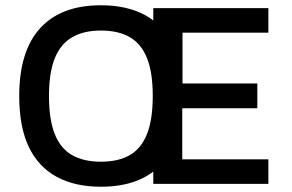

<svg xmlns="http://www.w3.org/2000/svg" viewBox="-20 -698 1109 729"><path d="M363 11Q264 11 194.5 -27Q125 -65 89 -141Q53 -217 53 -333Q53 -504 132.5 -591Q212 -678 363 -678Q463 -678 532 -640Q601 -602 637.5 -525.5Q674 -449 674 -333Q674 -163 594.5 -76Q515 11 363 11ZM363 -84Q430 -84 473.5 -109.5Q517 -135 538.5 -190Q560 -245 560 -334Q560 -422 538.5 -476.5Q517 -531 473.5 -556.5Q430 -582 363 -582Q297 -582 253 -556Q209 -530 187.5 -475.5Q166 -421 166 -333Q166 -245 187.5 -190Q209 -135 253 -109.5Q297 -84 363 -84ZM562 0V-667H999V-574H673V-381H957V-287H672V-93H999V0Z"/></svg>

Font: Maven Pro Medium
Style: Regular
Weight: 500
Designer: Joe Prince
Foundry: Joe Prince
Version: Version 2.103